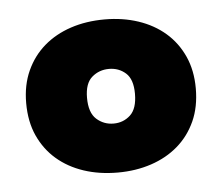

<svg xmlns="http://www.w3.org/2000/svg" viewBox="-34 -660 429 371"><g transform="rotate(-5 180.5 -474.5)"><path d="M181 -326Q145 -326 115 -336Q85 -346 63 -365Q41 -384 28.5 -411.5Q16 -439 16 -475Q16 -510 28.5 -537.5Q41 -565 63 -584Q85 -603 115 -613Q145 -623 181 -623Q216 -623 246 -613Q276 -603 298 -584Q320 -565 332.5 -537.5Q345 -510 345 -475Q345 -439 332.5 -411.5Q320 -384 298 -365Q276 -346 246 -336Q216 -326 181 -326ZM134 -475Q134 -446 148 -433.5Q162 -421 181 -421Q200 -421 213.5 -433.5Q227 -446 227 -475Q227 -503 213.5 -515Q200 -527 181 -527Q162 -527 148 -515Q134 -503 134 -475Z"/></g></svg>

Font: Baloo 2 Latin ExtraBold
Style: Regular
Weight: 400
Designer: Sarang Kulkarni and Ek Type
Foundry: Ek Type
Version: Version 1.001